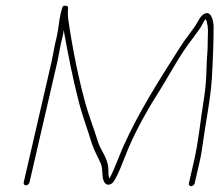

<svg xmlns="http://www.w3.org/2000/svg" viewBox="-20 -651 758 663"><path d="M81.8 -21 177.2 -434C183.8 -462.8 187.7 -494 195.5 -522C197.7 -531.3 199.3 -539.7 200.3 -547C200.7 -543 201.4 -538.7 202.3 -534C212.8 -474.8 233.3 -370.5 249 -312C262.3 -255.3 281.1 -208.6 297 -156C306.1 -128.6 317.9 -109.6 328.6 -85C337.9 -63.7 327 -23.8 349.2 -14C357.9 -10.9 368.8 -17.4 372.5 -24C391.2 -52.2 409 -105.3 423.8 -140C454.6 -212.2 496.6 -284.4 535.9 -346C571.2 -403.3 603.1 -464.4 642.9 -515L667.7 -549C672.6 -555.7 676.4 -562 679.1 -568C682.9 -574.2 685.7 -581.5 690.1 -585C691.1 -583.7 692.2 -581.3 693.4 -578C700.3 -552.4 697.7 -545.3 697.3 -508C697.4 -468.6 694.3 -459.5 693.4 -422C692.6 -384 690.2 -346.2 683.6 -306C671.6 -234.2 666.5 -166.7 649.5 -93L632.2 -18C630.9 -12.7 634.6 -8 639.8 -8C645.1 -8 650.9 -12.7 652.2 -18L669.2 -92C674.6 -115.2 677.1 -132.4 680.1 -154C690.6 -230.8 707.2 -309.3 711.6 -381.5C714.9 -436.9 717.6 -502.9 717.6 -557C717.9 -574.3 711.3 -611.7 689.7 -605C670.8 -598.7 663.9 -574.5 651.8 -558L627 -524C615.2 -509 604.6 -492.3 592.9 -474C527.4 -371.2 458.3 -262.4 405.2 -144C390.8 -111.7 373.6 -62.5 358.1 -35L356.5 -37C353.6 -47.8 354.8 -63.6 353.5 -76C347.8 -113.2 327.5 -130.4 317.1 -165C309.6 -187.7 302.6 -211.3 294 -234C263.9 -318.4 237.6 -445.6 222.1 -542C218.3 -571 211.6 -594.6 215.3 -625C216.8 -631.3 197.6 -634.9 195.5 -626C194.3 -620.7 192.3 -613.7 189.7 -605C182.7 -574.7 182.8 -553.7 175.5 -522C167.8 -494.2 163.9 -463 157.2 -434L61.8 -21C60.6 -15.7 64.3 -11 69.5 -11C74.8 -11 80.6 -15.7 81.8 -21Z"/></svg>

Font: HoneyBee
Style: UltLitIt
Weight: 100
Foundry: Cannot Into Space Fonts
Version: Version 0.89